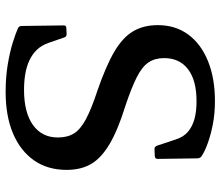

<svg xmlns="http://www.w3.org/2000/svg" viewBox="-72 -722 802 699"><g transform="rotate(90 329.5 -372.0)"><path d="M365 -427Q452 -400 503 -370Q554 -340 576 -303Q598 -266 598 -213Q598 -144 563.5 -94.5Q529 -45 465.5 -18Q402 9 314 9Q261 9 215.5 1.5Q170 -6 136 -16.5Q102 -27 82 -36Q74 -40 74 -50L72 -203Q72 -212 82 -212L104 -213Q113 -213 116 -204L136 -146Q145 -121 161 -104.5Q177 -88 199.5 -77.5Q222 -67 249 -62.5Q276 -58 307 -58Q389 -58 434.5 -90.5Q480 -123 480 -181Q480 -216 465.5 -239.5Q451 -263 414 -283Q377 -303 310 -325Q220 -356 168 -386.5Q116 -417 93.5 -455Q71 -493 71 -545Q71 -609 105 -655.5Q139 -702 201.5 -727.5Q264 -753 347 -753Q393 -753 431.5 -745.5Q470 -738 500.5 -727Q531 -716 549 -704Q556 -698 556 -689L558 -544Q558 -535 548 -534L523 -533Q514 -532 510 -542L487 -611Q478 -639 459 -655Q440 -671 412.5 -678.5Q385 -686 348 -686Q272 -686 231.5 -655Q191 -624 191 -568Q191 -535 206.5 -511.5Q222 -488 260.5 -468.5Q299 -449 365 -427Z"/></g></svg>

Font: Hahmlet Medium
Style: Regular
Weight: 500
Version: Version 1.002